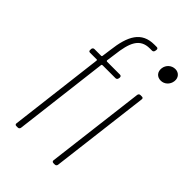

<svg xmlns="http://www.w3.org/2000/svg" viewBox="-213 -793 877 877"><g transform="rotate(45 225.5 -354.5)"><path d="M123 -549 117 -505C117 -503 115 -501 113 -501H69C63 -501 59 -497 58 -491V-485C57 -479 60 -475 66 -475H110C112 -475 113 -473 113 -471L57 -10C56 -4 59 0 65 0H75C81 0 85 -4 86 -10L142 -471C142 -473 145 -475 147 -475H231C237 -475 241 -479 242 -485L243 -491C243 -497 240 -501 234 -501H150C148 -501 146 -503 146 -505L152 -548C162 -633 181 -682 246 -682H260C266 -682 270 -686 271 -692L272 -699C273 -705 269 -709 264 -709H248C166 -709 135 -651 123 -549ZM395 -698C371 -698 351 -680 348 -656C345 -631 360 -613 385 -613C408 -613 428 -631 431 -656C434 -680 418 -698 395 -698ZM305 0H314C320 0 324 -4 325 -10L384 -491C385 -497 382 -501 376 -501H366C360 -501 356 -497 355 -491L296 -10C295 -4 299 0 305 0Z"/></g></svg>

Font: Barlow Condensed Thin
Style: Italic
Weight: 250
Width: 3
Italic angle: -7°
Designer: Jeremy Tribby
Foundry: Tribby Type
Version: Version 1.422;hotconv 1.0.109;makeotfexe 2.5.65596